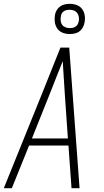

<svg xmlns="http://www.w3.org/2000/svg" viewBox="-24 -984 544 1004"><path d="M-4 0 194 -490 292 -735H338L392 0H350L334 -223H128L38 0ZM331 -260 315 -490Q312 -534 309.5 -577.5Q307 -621 304 -664Q287 -621 269.5 -577.5Q252 -534 235 -490L143 -260ZM341 -806Q322 -806 304.5 -812.5Q287 -819 276.5 -833.5Q266 -848 263 -866.5Q260 -885 263 -904Q265 -917 272 -929.5Q279 -942 290 -950Q301 -958 314.5 -961Q328 -964 341 -964Q360 -964 377.5 -957.5Q395 -951 405.5 -936.5Q416 -922 419 -903.5Q422 -885 418 -866Q416 -853 409 -840.5Q402 -828 391.5 -820Q381 -812 367.5 -809Q354 -806 341 -806ZM341 -837Q349 -837 356.5 -838.5Q364 -840 371.5 -845Q379 -850 382.5 -857.5Q386 -865 388 -873Q390 -885 388 -896.5Q386 -908 379.5 -916.5Q373 -925 362.5 -929Q352 -933 341 -933Q333 -933 325 -931.5Q317 -930 309.5 -925Q302 -920 298.5 -912.5Q295 -905 294 -897Q292 -885 293.5 -873.5Q295 -862 301.5 -853.5Q308 -845 319 -841Q330 -837 341 -837Z"/></svg>

Font: Iosevka Extralight
Style: Italic
Weight: 200
Italic angle: -9°
Monospace: yes
Designer: Belleve Invis
Foundry: Belleve Invis
Version: Version 32.5.0; ttfautohint (v1.8.4)